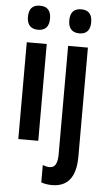

<svg xmlns="http://www.w3.org/2000/svg" viewBox="-64 -793 591 1073"><g transform="rotate(5 231.5 -256.5)"><path d="M116 -753C74 -753 54 -730 54 -685C54 -641 76 -618 116 -618C157 -618 178 -641 178 -685C178 -729 159 -753 116 -753ZM286 -685C286 -641 308 -618 348 -618C388 -618 409 -641 409 -685C409 -729 390 -753 348 -753C306 -753 286 -730 286 -685ZM172 -543H60V0H172ZM271 240C356 239 403 186 403 68V-543H292V64C292 117 278 141 248 141C236 141 222 138 209 133V230C228 237 249 240 271 240Z"/></g></svg>

Font: Noto Sans Myanmar ExtraCondensed SemiBold
Style: Regular
Weight: 600
Width: 2
Designer: Monotype Design Team
Foundry: Monotype Imaging Inc.
Version: Version 2.107